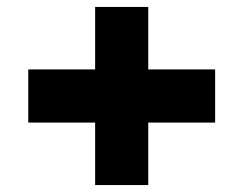

<svg xmlns="http://www.w3.org/2000/svg" viewBox="-20 -691 701 553"><path d="M407 -158V-338H599.6V-491H407V-671H254V-491H61.4V-338H254V-158Z"/></svg>

Font: Hussar
Style: BdSuprExt
Weight: 700
Foundry: Cannot Into Space Fonts
Version: Version 2.00